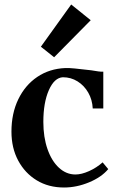

<svg xmlns="http://www.w3.org/2000/svg" viewBox="-20 -820 530 855"><path d="M265 15Q196 15 143.5 -17Q91 -49 61 -105Q31 -161 31 -234Q31 -315 61.5 -378Q92 -441 146 -477.5Q200 -514 271 -517Q282 -518 313.5 -515Q345 -512 386 -507Q404 -504 418 -502Q432 -500 440 -501V-337H393Q391 -376 373 -407.5Q355 -439 325.5 -457.5Q296 -476 260 -476Q222 -474 197.5 -418.5Q173 -363 173 -277Q173 -209 191.5 -156Q210 -103 242.5 -73Q275 -43 316 -43Q343 -43 376.5 -58Q410 -73 437 -97L462 -67Q432 -31 376.5 -8Q321 15 265 15ZM221 -565 162 -612 297 -800 384 -730Z"/></svg>

Font: Wittgenstein
Style: Bold
Weight: 700
Designer: Jörg Drees
Foundry: Jörg Drees
Version: Version 1.303; ttfautohint (v1.8.4.7-5d5b)